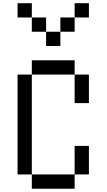

<svg xmlns="http://www.w3.org/2000/svg" viewBox="-20 -1148 648 1168"><path d="M434 -86.8V0H173.6V-86.8ZM434 -694.4H520.8V-520.8H434ZM173.6 -86.8H86.8V-694.4H173.6ZM434 -86.8V-260.4H520.8V-86.8ZM434 -781.2V-694.4H173.6V-781.2ZM347.2 -868.1H260.4V-954.9H347.2ZM260.4 -954.9H173.6V-1041.7H260.4ZM173.6 -1041.7H86.8V-1128.5H173.6ZM434 -954.9H347.2V-1041.7H434ZM520.8 -1041.7H434V-1128.5H520.8Z"/></svg>

Font: 8-bit Operator+
Style: Regular
Weight: 400
Designer: GrandChaos9000
Foundry: Grand Chaos Productions
Version: Version 1.2.0 - April 24, 2014